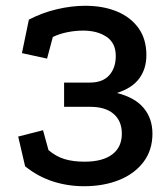

<svg xmlns="http://www.w3.org/2000/svg" viewBox="-20 -627 583 665"><path d="M80 -559Q126 -583 177 -595Q228 -607 275 -607Q337 -607 384.5 -587.5Q432 -568 459.5 -530Q487 -492 487 -436Q487 -389 462.5 -355.5Q438 -322 385 -305Q448 -289 478 -252.5Q508 -216 508 -164Q508 -107 477 -66Q446 -25 392.5 -3.5Q339 18 271 18Q215 18 163.5 1.5Q112 -15 67 -51L43 -154L129 -176L148 -107Q174 -85 203.5 -76Q233 -67 273 -67Q335 -67 368.5 -92Q402 -117 402 -164Q402 -208 373.5 -232.5Q345 -257 293 -257H202V-341H291Q336 -341 358.5 -366.5Q381 -392 381 -433Q381 -478 349 -499.5Q317 -521 268 -521Q241 -521 213.5 -515.5Q186 -510 163 -499L143 -424L56 -443Z"/></svg>

Font: Podkova SemiBold
Style: Regular
Weight: 600
Designer: Ilya Yudin
Foundry: Cyreal (www.cyreal.org)
Version: Version 2.103